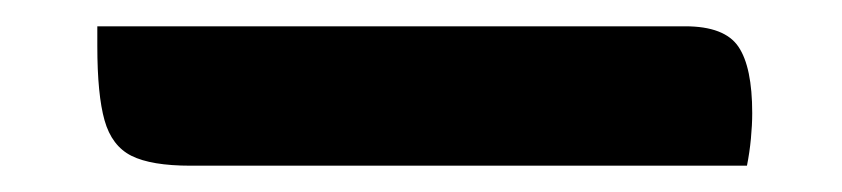

<svg xmlns="http://www.w3.org/2000/svg" viewBox="-20 52 640 146"><path d="M54 72H501Q531 72 541.5 87.5Q552 103 552 138Q552 147 551 157.5Q550 168 548 178H125Q95 178 80 170.5Q65 163 59.5 143.5Q54 124 54 87Z"/></svg>

Font: Recursive Sn Csl St Med
Style: Regular
Weight: 500
Version: Version 1.079;hotconv 1.0.112;makeotfexe 2.5.65598; ttfautoh